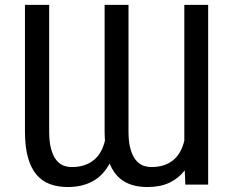

<svg xmlns="http://www.w3.org/2000/svg" viewBox="-20 -747 943 777"><path d="M423.7 -85.2Q411.9 -63.2 395.8 -45.5Q379.6 -27.7 358.5 -15.4Q337.4 -3.2 311.4 3.4Q285.5 9.9 254.3 9.9Q214.8 9.9 182.9 -1.6Q150.9 -13.1 128.2 -39.6Q105.5 -66.1 93.2 -109.4Q81 -152.7 81 -215.9V-727.3H179V-215.9Q179 -172.2 186.8 -144.2Q194.6 -116.1 207.4 -99.8Q220.2 -83.5 236.5 -77.2Q252.8 -71 269.9 -71Q299.7 -71 322.3 -78.8Q344.8 -86.6 361.3 -100.7Q377.8 -114.7 388.5 -134.4Q399.1 -154.1 404.8 -177.9Q404.1 -186.8 403.8 -196.2Q403.4 -205.6 403.4 -215.9V-727.3H500V-215.9Q500 -172.2 508 -144.2Q516 -116.1 529.1 -99.8Q542.3 -83.5 558.8 -77.2Q575.3 -71 592.3 -71Q621.8 -71 644.4 -78.8Q666.9 -86.6 683.1 -100.7Q699.2 -114.7 709.7 -134.2Q720.2 -153.8 725.9 -177.6V-727.3H822.4V0H730.1L727.6 -57.5Q703.1 -25.6 666 -7.8Q628.9 9.9 576.7 9.9Q550.4 9.9 527.2 4.8Q503.9 -0.4 484.4 -11.5Q464.8 -22.7 449.6 -41Q434.3 -59.3 423.7 -85.2Z"/></svg>

Font: Fast_Sans-Dotted
Style: Regular
Weight: 400
Version: Version 3.018